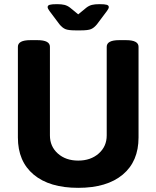

<svg xmlns="http://www.w3.org/2000/svg" viewBox="-20 -895 752 923"><path d="M66 -234V-670Q66 -702 126 -702H160Q220 -702 220 -670V-244Q220 -191 258 -157Q296 -123 356 -123Q416 -123 454.5 -157Q493 -191 493 -244V-670Q493 -702 553 -702H586Q646 -702 646 -670V-234Q646 -119 570 -55.5Q494 8 356 8Q218 8 142 -55.5Q66 -119 66 -234ZM266 -778 218 -842Q209 -854 209 -861Q209 -869 219 -872Q229 -875 254 -875Q276 -875 290 -871.5Q304 -868 317 -858L356 -826L395 -858Q408 -868 422 -871.5Q436 -875 458 -875Q483 -875 493 -872Q503 -869 503 -861Q503 -854 494 -842L446 -778Q432 -761 417.5 -755Q403 -749 370 -749H342Q309 -749 294.5 -755Q280 -761 266 -778Z"/></svg>

Font: Asap-Bold
Style: Bold
Weight: 700
Designer: Pablo Cosgaya
Foundry: Omnibus-Type
Version: Version 2.000; ttfautohint (v1.8)